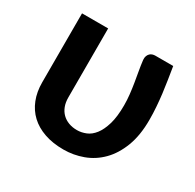

<svg xmlns="http://www.w3.org/2000/svg" viewBox="-120 -645 800 786"><g transform="rotate(30 280.0 -252.5)"><path d="M486.5 -513Q491.5 -481.5 496.2 -451.8Q501 -422 504.5 -393Q508 -364 510.2 -334.2Q512.5 -304.5 512.5 -273Q512.5 -199.5 492 -146.2Q471.5 -93 437.5 -58.8Q403.5 -24.5 359.2 -8.2Q315 8 268 8Q217 8 177.5 -5.8Q138 -19.5 111 -44.8Q84 -70 69.8 -106Q55.5 -142 55.5 -187V-513H179V-187Q179 -163.5 186 -145.2Q193 -127 205.8 -114.5Q218.5 -102 236.5 -95.2Q254.5 -88.5 276 -88.5Q297 -88.5 318 -97Q339 -105.5 355.5 -126.8Q372 -148 382.5 -183.5Q393 -219 393 -273Q393 -298.5 390.2 -323.2Q387.5 -348 383.5 -372.8Q379.5 -397.5 375 -422.5Q370.5 -447.5 367.5 -473Q366.5 -484 369.5 -491.8Q372.5 -499.5 377.5 -504.2Q382.5 -509 389 -511Q395.5 -513 401.5 -513Z"/></g></svg>

Font: Lato
Style: Bold
Weight: 700
Designer: Lukasz Dziedzic with Adam Twardoch and Botio Nikoltchev
Foundry: tyPoland Lukasz Dziedzic
Version: Version 2.010; 2014-09-01; http://www.latofonts.com/; ttfaut